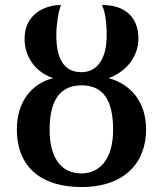

<svg xmlns="http://www.w3.org/2000/svg" viewBox="-20 -744 657 774"><path d="M308 10C486 10 569 -92 569 -222C569 -330 510 -404 418 -429C491 -456 538 -517 538 -589C538 -667 492 -724 391 -724C403 -697 410 -662 410 -601C410 -507 372 -453 308 -453C238 -453 207 -507 207 -602C207 -644 215 -697 226 -724C160 -724 79 -686 79 -588C79 -518 119 -455 194 -429C104 -406 48 -330 48 -223C48 -63 155 10 308 10ZM308 -45C224 -45 180 -111 180 -221C180 -334 218 -400 309 -400C400 -400 436 -334 436 -221C436 -106 385 -45 308 -45Z"/></svg>

Font: Noto Serif Condensed Semi
Style: Regular
Weight: 600
Width: 3
Designer: Monotype Design Team
Foundry: Monotype Imaging Inc.
Version: Version 1.002